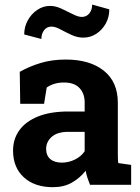

<svg xmlns="http://www.w3.org/2000/svg" viewBox="-20 -794 603 825"><path d="M207.5 10.3Q128.9 10.3 82.5 -32Q36.1 -74.2 36.1 -147Q36.1 -196.8 63.2 -234.4Q90.3 -272 143.3 -293.5Q196.3 -314.9 273.9 -314.9H343.8V-354Q343.8 -392.1 321.5 -415.8Q299.3 -439.5 254.9 -439.5Q231.9 -439.5 213.6 -433.8Q195.3 -428.2 180.7 -418L169.4 -348.1H66.9L64.9 -485.4Q106.4 -508.8 154.8 -523.4Q203.1 -538.1 262.7 -538.1Q366.2 -538.1 426.3 -490Q486.3 -441.9 486.3 -352.5V-134.8Q486.3 -124 486.6 -113.5Q486.8 -103 488.3 -93.3L543.5 -85.4V0H366.7Q361.3 -13.7 356 -29.3Q350.6 -44.9 348.1 -60.5Q322.8 -28.3 288.3 -9Q253.9 10.3 207.5 10.3ZM245.6 -95.2Q275.4 -95.2 302.2 -108.6Q329.1 -122.1 343.8 -144V-227.5H273.4Q226.6 -227.5 202.4 -206.1Q178.2 -184.6 178.2 -154.3Q178.2 -126 196 -110.6Q213.9 -95.2 245.6 -95.2ZM157.7 -626.5 84 -646Q84 -678.7 99.4 -706.5Q114.7 -734.4 140.1 -751.5Q165.5 -768.6 195.3 -768.6Q218.8 -768.6 244.1 -756.8Q269.5 -745.1 292.7 -733.2Q315.9 -721.2 332 -721.2Q352.1 -721.7 364 -736.6Q376 -751.5 376 -774.4L449.7 -753.9Q449.7 -720.2 434.3 -692.6Q418.9 -665 393.6 -648.7Q368.2 -632.3 337.9 -632.3Q312.5 -632.3 287.1 -644Q261.7 -655.8 239.7 -667.7Q217.8 -679.7 201.2 -679.7Q181.2 -679.7 169.4 -664.1Q157.7 -648.4 157.7 -626.5Z"/></svg>

Font: Robotiche
Style: Bold
Weight: 700
Designer: Google
Version: Version 2.001